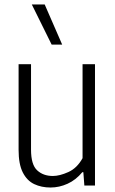

<svg xmlns="http://www.w3.org/2000/svg" viewBox="-20 -828 512 857"><path d="M205.5 9Q165 9 132.8 -6.2Q100.5 -21.5 81.8 -58.2Q63 -95 63 -159V-541.5H118.5V-160Q118.5 -93 145.8 -67.8Q173 -42.5 216 -42.5Q246 -42.5 285 -60Q324 -77.5 348.5 -122V-541.5H404V0H356.5L352 -59.5H347.5Q318.5 -24.5 281.5 -7.8Q244.5 9 205.5 9ZM210.5 -629 122 -808H179.5L257.5 -629Z"/></svg>

Font: Encode Sans Condensed Light
Style: Regular
Weight: 300
Width: 3
Designer: Multiple Designers
Foundry: Impallari Type
Version: Version 3.000; ttfautohint (v1.8.3) -l 8 -r 50 -G 200 -x 14 